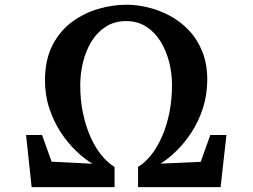

<svg xmlns="http://www.w3.org/2000/svg" viewBox="-20 -772 1042 792"><path d="M110.5 0 87.5 -215H153.5L193 -105L361.5 -96.5Q329.5 -115.5 295 -148.2Q260.5 -181 231.2 -225.2Q202 -269.5 183.8 -324Q165.5 -378.5 165.5 -441.5Q166 -527 197 -586.5Q228 -646 278.2 -682.5Q328.5 -719 387.2 -735.8Q446 -752.5 501 -752.5Q545 -752.5 591.5 -741.2Q638 -730 681.2 -706.8Q724.5 -683.5 759.2 -646.8Q794 -610 814.5 -559.2Q835 -508.5 835 -442.5Q834.5 -379.5 816.8 -325Q799 -270.5 770 -226.2Q741 -182 707.5 -149.2Q674 -116.5 642 -97L808 -104.5L847.5 -215H914L890 0H549.5V-83.5Q578.5 -101 604 -133.2Q629.5 -165.5 648.8 -209.8Q668 -254 678.8 -307.5Q689.5 -361 689.5 -422Q689.5 -471 677.2 -518Q665 -565 641.2 -602.8Q617.5 -640.5 582 -662.8Q546.5 -685 500.5 -685Q453.5 -685 417.8 -662.8Q382 -640.5 358.5 -602.8Q335 -565 323 -517.8Q311 -470.5 311 -420.5Q311 -359.5 322.2 -305.8Q333.5 -252 353 -208Q372.5 -164 398.2 -132.2Q424 -100.5 452.5 -83.5V0Z"/></svg>

Font: Merriweather 24pt ExtraBold
Style: Regular
Weight: 800
Version: Version 2.100